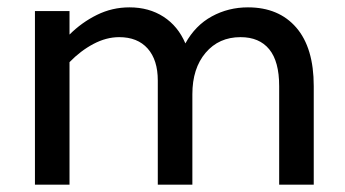

<svg xmlns="http://www.w3.org/2000/svg" viewBox="-20 -502 938 522"><path d="M634 -401Q575 -401 539 -358.5Q503 -316 503 -246V0H409V-283Q409 -339 381.5 -370Q354 -401 304 -401Q269 -401 234 -382.5Q199 -364 169 -333V0H75V-472H169V-408Q202 -441 243.5 -461.5Q285 -482 332 -482Q385 -482 424.5 -456.5Q464 -431 484 -384Q511 -433 556 -457.5Q601 -482 654 -482Q738 -482 785.5 -427Q833 -372 833 -268V0H739V-268Q739 -335 712 -368Q685 -401 634 -401Z"/></svg>

Font: Madhuban
Style: Regular
Weight: 400
Designer: jaikishan Patel
Foundry: MagicType
Version: Version 1.000